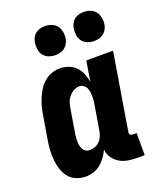

<svg xmlns="http://www.w3.org/2000/svg" viewBox="-139 -833 779 930"><g transform="rotate(-20 250.0 -368.5)"><path d="M143 8Q117 8 94 -1.5Q71 -11 56 -29.5Q41 -48 33.5 -72Q26 -96 23.5 -121Q21 -146 22.5 -172Q24 -198 29 -225L49 -345Q52 -365 57.5 -385.5Q63 -406 71.5 -426Q80 -446 92 -465Q104 -484 121 -498.5Q138 -513 159 -520.5Q180 -528 201 -528Q224 -528 245.5 -520Q267 -512 282.5 -496.5Q298 -481 306.5 -460Q315 -439 319 -416L336 -520H474L409 -126Q408 -122 408.5 -118Q409 -114 411.5 -111Q414 -108 417.5 -107Q421 -106 425 -106H445V8H406Q382 8 359 4Q336 0 316.5 -11.5Q297 -23 284 -42Q271 -61 269 -85Q260 -66 247.5 -48.5Q235 -31 219 -18Q203 -5 182.5 1.5Q162 8 143 8ZM204 -106Q217 -106 231 -111Q245 -116 255 -126.5Q265 -137 271 -150.5Q277 -164 279 -178L299 -298Q301 -310 302.5 -321.5Q304 -333 304 -345Q304 -357 302.5 -368.5Q301 -380 296.5 -390Q292 -400 282.5 -407Q273 -414 261 -414Q246 -414 231.5 -406Q217 -398 206.5 -385Q196 -372 191 -356.5Q186 -341 184 -326L164 -206Q162 -195 161.5 -184.5Q161 -174 161 -163.5Q161 -153 163.5 -143Q166 -133 170.5 -124.5Q175 -116 184 -111Q193 -106 204 -106ZM404 -595Q387 -595 370.5 -601.5Q354 -608 344 -621.5Q334 -635 331.5 -652.5Q329 -670 332 -688Q334 -700 340 -711.5Q346 -723 356.5 -731Q367 -739 379.5 -742Q392 -745 405 -745Q422 -745 438.5 -738.5Q455 -732 465 -718.5Q475 -705 478 -687.5Q481 -670 478 -652Q476 -640 469.5 -628.5Q463 -617 452.5 -609Q442 -601 429.5 -598Q417 -595 404 -595ZM204 -595Q187 -595 170.5 -601.5Q154 -608 144 -621.5Q134 -635 131.5 -652.5Q129 -670 132 -688Q134 -700 140 -711.5Q146 -723 156.5 -731Q167 -739 179.5 -742Q192 -745 205 -745Q222 -745 238.5 -738.5Q255 -732 265 -718.5Q275 -705 278 -687.5Q281 -670 278 -652Q276 -640 269.5 -628.5Q263 -617 252.5 -609Q242 -601 229.5 -598Q217 -595 204 -595Z"/></g></svg>

Font: Iosevka Term Curly Heavy
Style: Italic
Weight: 900
Italic angle: -9°
Designer: Belleve Invis
Foundry: Belleve Invis
Version: Version 32.3.0